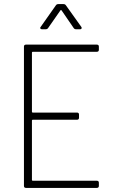

<svg xmlns="http://www.w3.org/2000/svg" viewBox="-20 -918 560 938"><path d="M453 -665H140Q136 -665 136 -661V-372Q136 -368 140 -368H356Q366 -368 366 -358V-343Q366 -333 356 -333H140Q136 -333 136 -329V-39Q136 -35 140 -35H453Q463 -35 463 -25V-10Q463 0 453 0H107Q97 0 97 -10V-690Q97 -700 107 -700H453Q463 -700 463 -690V-675Q463 -665 453 -665ZM179 -787 253 -892Q257 -898 265 -898H290Q298 -898 302 -892L377 -787Q379 -785 379 -781Q379 -779 377 -777Q375 -775 371 -775H352Q344 -775 340 -781L281 -867Q280 -869 278 -869Q276 -869 275 -867L215 -781Q211 -775 203 -775H185Q179 -775 177 -779Q175 -783 179 -787Z"/></svg>

Font: Barlow Semi Condensed ExLight
Style: Regular
Weight: 275
Width: 4
Designer: Jeremy Tribby
Foundry: Tribby Type
Version: Version 1.408